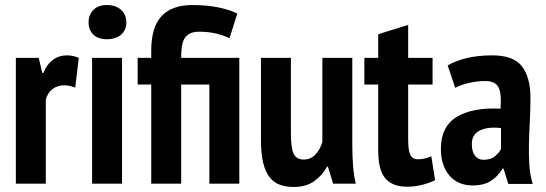

<svg xmlns="http://www.w3.org/2000/svg" viewBox="-20 -730 2168 763"><path d="M279 -382Q255 -391 235 -391Q208 -391 188.5 -376Q169 -361 162 -334V0H43V-500H134L148 -440H152Q165 -473 189.5 -491.5Q214 -510 246 -510Q270 -510 293 -500Z M346 -500H465V0H346ZM332 -641Q332 -671 351 -690.5Q370 -710 405 -710Q440 -710 461 -691Q482 -672 482 -641Q482 -610 461 -592Q440 -574 405 -574Q370 -574 351 -592.5Q332 -611 332 -641Z M931 -500V0H812V-394H700V0H581V-394H527V-500H581V-528Q581 -623 622.5 -666.5Q664 -710 744 -710Q802 -710 848 -700.5Q894 -691 923 -676L892 -578Q868 -590 837.5 -597Q807 -604 772 -604Q749 -604 735 -597Q721 -590 713 -576.5Q705 -563 702.5 -543.5Q700 -524 700 -500Z M1136 -500V-201Q1136 -142 1147 -119Q1158 -96 1187 -96Q1215 -96 1234 -116.5Q1253 -137 1261 -166V-500H1380V-152Q1380 -111 1383 -71.5Q1386 -32 1394 0H1304L1283 -68H1280Q1261 -33 1228.5 -10Q1196 13 1148 13Q1117 13 1093 4.5Q1069 -4 1052 -25Q1035 -46 1026 -82.5Q1017 -119 1017 -175V-500Z M1428 -500H1483V-594L1602 -631V-500H1699V-394H1602V-176Q1602 -133 1610.5 -115Q1619 -97 1641 -97Q1656 -97 1668 -100Q1680 -103 1694 -109L1709 -14Q1687 -3 1658 4.5Q1629 12 1597 12Q1540 12 1511.5 -21Q1483 -54 1483 -132V-394H1428Z M1759 -470Q1789 -488 1834 -499Q1879 -510 1936 -510Q2021 -510 2054.5 -466Q2088 -422 2088 -341Q2088 -294 2085.5 -248.5Q2083 -203 2082 -159.5Q2081 -116 2083.5 -75.5Q2086 -35 2097 1H2000L1981 -60H1977Q1961 -31 1932 -12Q1903 7 1859 7Q1800 7 1766 -32.5Q1732 -72 1732 -138Q1732 -228 1796 -266Q1860 -304 1969 -298Q1974 -356 1961.5 -382Q1949 -408 1908 -408Q1878 -408 1846 -401Q1814 -394 1789 -381ZM1902 -95Q1929 -95 1946 -108.5Q1963 -122 1971 -138V-221Q1948 -224 1927 -222Q1906 -220 1890 -213Q1874 -206 1864.5 -192.5Q1855 -179 1855 -158Q1855 -127 1867.5 -111Q1880 -95 1902 -95Z"/></svg>

Font: PT Sans Narrow
Style: Bold
Weight: 700
Width: 3
Designer: A.Korolkova, O.Umpeleva, V.Yefimov
Foundry: ParaType Ltd
Version: Version 2.003W OFL